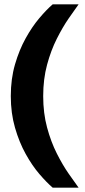

<svg xmlns="http://www.w3.org/2000/svg" viewBox="-20 -739 394 889"><path d="M344 -719H224Q196 -695 162.5 -655.5Q129 -616 99 -562Q69 -508 49.5 -441Q30 -374 30 -294Q30 -215 49.5 -147.5Q69 -80 99 -26Q129 28 162.5 67Q196 106 224 130H344Q325 104 297.5 64.5Q270 25 243 -28.5Q216 -82 198 -148.5Q180 -215 180 -294Q180 -373 198 -439.5Q216 -506 243 -559.5Q270 -613 297.5 -653Q325 -693 344 -719Z"/></svg>

Font: Roundo Variable
Style: Regular
Weight: 200
Designer: Shiva Nallaperumal
Foundry: Indian Type Foundry
Version: Version 2.000